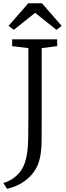

<svg xmlns="http://www.w3.org/2000/svg" viewBox="-34 -984 404 1177"><path d="M-13.5 137.5Q16 129.5 42.8 112Q69.5 94.5 89.5 68.5Q109.5 42.5 120 9Q129 -19.5 133.2 -51.5Q137.5 -83.5 138.8 -131Q140 -178.5 140 -253V-689L40.5 -701V-743H316.5V-701L221.5 -689V-273Q221.5 -191.5 221.2 -129.5Q221 -67.5 212 -21Q200.5 36.5 168.5 76.8Q136.5 117 94 141Q51.5 165 8.5 173ZM50.5 -801 18.5 -825.5 139.5 -964H223L344 -825.5L312 -801L181.5 -905.5Z"/></svg>

Font: Merriweather 24pt Light
Style: Regular
Weight: 300
Designer: Eben Sorkin
Foundry: Eben Sorkin
Version: Version 2.100